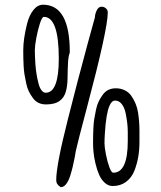

<svg xmlns="http://www.w3.org/2000/svg" viewBox="-20 -778 673 802"><path d="M159.7 -758.3Q137.2 -758.3 119.6 -736.3Q102.1 -714.4 93.3 -679.7Q77.1 -615.2 77.1 -567.9Q77.1 -534.2 78.6 -504.4Q79.6 -483.9 82 -469Q84.5 -454.1 89.4 -430.2Q93.3 -411.1 100.1 -397Q106.9 -382.8 117.7 -368.2Q136.7 -341.8 172.4 -341.8Q209.5 -341.8 229.5 -356.9Q248 -370.6 254.9 -394.8Q261.7 -418.9 262.2 -451.2Q262.7 -493.2 264.2 -517.6Q265.6 -542 271 -557.1L271.5 -556.6V-560.1Q271.5 -758.3 159.7 -758.3ZM346.2 -595.7Q301.8 -432.1 262.7 -276.4Q214.8 -87.9 214.8 -25.4Q214.8 -7.3 233.9 3.9Q257.3 3.4 272.9 -42.5Q279.3 -63 283.4 -80.1Q287.6 -97.2 292.5 -122.6Q294.9 -137.2 295.9 -143.1Q296.9 -148.9 297.4 -150.4Q303.2 -178.2 341.8 -323.7Q430.2 -655.8 430.2 -726.1Q430.2 -736.3 422.4 -743.2Q414.6 -750 403.8 -750Q391.6 -750 384 -734.6Q376.5 -719.2 376 -701.7L375.5 -702.1ZM225.6 -533.2Q225.6 -390.6 170.9 -390.6Q161.1 -390.6 153.1 -401.4Q145 -412.1 140.6 -430.2Q130.9 -467.8 127.9 -509.3Q125.5 -545.9 125.5 -568.8Q125.5 -585.9 131.8 -620.1Q138.2 -654.3 147 -680.9Q155.8 -707.5 163.1 -707.5Q225.6 -707.5 225.6 -533.2ZM542 -66.4Q552.7 -94.7 557.6 -123.5Q562.5 -152.3 562.5 -184.6V-233.4Q562.5 -270.5 556.6 -308.1Q550.8 -345.7 528.3 -377.9Q518.1 -392.6 501.2 -400.9Q484.4 -409.2 463.9 -409.2Q428.7 -409.2 409.2 -382.3Q398.4 -367.7 391.6 -353Q384.8 -338.4 380.9 -319.3Q376 -295.4 373.5 -279.8Q371.1 -264.2 370.1 -243.7Q368.7 -213.9 368.7 -180.7Q368.7 -162.1 370.6 -143.1Q372.6 -121.1 378.7 -95.5Q384.8 -69.8 393.1 -50.3Q402.3 -28.3 417.5 -14.6Q432.6 -1 450.7 -1Q483.4 -1 506.8 -18.6Q530.3 -36.1 542 -66.4ZM453.1 -56.6Q445.3 -56.6 436.8 -79.8Q428.2 -103 422.4 -133.3Q416.5 -163.6 416.5 -178.7Q416.5 -197.3 418 -220.7Q423.3 -304.2 437 -335.4Q446.3 -357.9 460.9 -357.9Q477.1 -357.9 488.5 -343.5Q500 -329.1 504.9 -304.7Q513.7 -261.2 513.7 -228V-188.5Q513.7 -56.6 453.1 -56.6Z"/></svg>

Font: Amatica SC
Style: Bold
Weight: 400
Designer: Vernon Adams, Ben Nathan
Foundry: newtypography
Version: Version 2.000